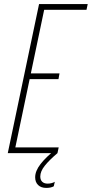

<svg xmlns="http://www.w3.org/2000/svg" viewBox="-20 -749 449 939"><path d="M18 0 171 -729H409L403 -701H196L55 -28H267L261 0ZM119 -362 124 -390H271L266 -362ZM206 170Q181 170 166.5 156Q152 142 152 118Q152 87 178.5 53Q205 19 252 -18L260 -8L261 0Q221 34 199 61.5Q177 89 177 114Q177 131 186.5 140Q196 149 213 149Q223 149 232.5 146.5Q242 144 248 140L243 162Q236 166 227 168Q218 170 206 170Z"/></svg>

Font: Hubot Sans Condensed ExtraLight
Style: Italic
Weight: 200
Width: 3
Italic angle: -12.0243°
Designer: Deni Anggara
Foundry: GitHub, Inc., Subsidiary of Microsoft Corporation
Version: Version 2.000